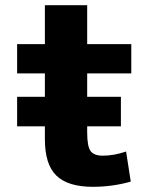

<svg xmlns="http://www.w3.org/2000/svg" viewBox="-20 -710 597 740"><path d="M46 -223V-337H153V-427H46V-540H153V-690H316V-540H486V-427H316V-337H446V-223H316V-200Q316 -146 329 -128Q342 -110 376 -110Q419 -110 466 -126L484 -10Q413 10 338 10Q242 10 197.5 -33Q153 -76 153 -173V-223Z"/></svg>

Font: Mplus 1p ExtraBold
Style: Regular
Weight: 800
Version: Version 1.061